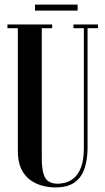

<svg xmlns="http://www.w3.org/2000/svg" viewBox="-20 -805 456 831"><path d="M316 -785V-759H131.5V-785ZM57.2 -683H12.2V-699H205.8V-683H160.8V-123.5Q160.8 -77.5 168.4 -52.6Q176 -27.8 191.9 -18.8Q207.8 -9.8 230.2 -9.8Q243 -9.8 262.1 -14.4Q281.2 -19 299.9 -34.2Q318.5 -49.5 330.8 -81Q343 -112.5 343 -165.5V-683H298V-699H404V-683H359V-166.2Q359 -115.2 346 -76.2Q333 -37.2 302.8 -15.5Q272.5 6.2 219 6.2Q193 6.2 164.5 -1Q136 -8.2 111.6 -25.5Q87.2 -42.8 72.2 -73.5Q57.2 -104.2 57.2 -152Z"/></svg>

Font: Emberly Black
Style: Regular
Weight: 900
Designer: Rajesh Rajput
Foundry: Rajesh Rajput
Version: Version 1.000